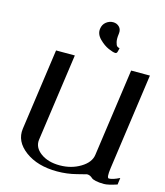

<svg xmlns="http://www.w3.org/2000/svg" viewBox="-143 -1128 1059 1235"><g transform="rotate(15 386.0 -510.5)"><path d="M772.5 -750 682.6 -110.4Q672.9 -42 688.5 -42Q713.9 -42 758.8 -64.5L752.9 -19.5Q694.3 0 667 0Q633.8 0 612.3 -4.9Q590.8 -9.8 584 -16.1Q577.1 -22.5 568.4 -27.3Q559.6 -32.2 546.9 -32.2Q544.9 -32.2 482.9 -16.1Q420.9 0 354.5 0Q223.6 0 141.6 -61Q59.6 -122.1 71.3 -208L147.5 -750H272.5L190.4 -167Q183.6 -115.2 232.9 -78.6Q282.2 -42 360.4 -42Q437.5 -42 498 -78.6Q558.6 -115.2 565.4 -167L647.5 -750ZM509.8 -958Q504.9 -923.8 509.8 -902.8Q514.6 -881.8 522 -876Q529.3 -870.1 538.1 -870.1Q538.1 -868.2 536.6 -861.8Q535.2 -855.5 534.2 -851.6Q533.2 -847.7 531.7 -842.8Q530.3 -837.9 526.9 -835.4Q523.4 -833 518.6 -833Q504.9 -833 473.1 -846.7Q441.4 -860.4 410.6 -891.1Q379.9 -921.9 384.8 -958Q388.7 -987.3 409.7 -1003.9Q430.7 -1020.5 456.1 -1020.5Q480.5 -1020.5 497.1 -1003.9Q513.7 -987.3 509.8 -958Z"/></g></svg>

Font: okolaks
Style: BoldItalic
Weight: 600
Width: 8
Italic angle: -8°
Version: Version 000.6.0